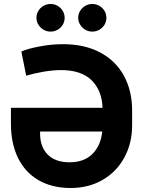

<svg xmlns="http://www.w3.org/2000/svg" viewBox="-20 -940 722 970"><path d="M647.5 -381.8V-307.6Q647.5 -215.8 607.9 -143.6Q568.4 -71.3 497.8 -30.8Q427.2 9.8 336.9 9.8Q243.2 9.8 175.3 -29.3Q107.4 -68.4 71.3 -141.6Q35.2 -214.8 35.2 -315.4V-395.5H498Q495.1 -482.4 443.1 -534.2Q391.1 -585.9 288.1 -585.9Q247.6 -585.9 199.5 -577.6Q151.4 -569.3 112.3 -557.6L87.9 -679.7Q116.2 -692.9 177 -704.8Q237.8 -716.8 297.9 -716.8Q407.7 -716.8 486.6 -674.6Q565.4 -632.3 606.4 -556.6Q647.5 -481 647.5 -381.8ZM332 -120.1Q404.3 -120.1 446.8 -162.1Q489.3 -204.1 496.6 -275.4H182.6V-260.7Q183.6 -196.3 221.9 -158.2Q260.3 -120.1 332 -120.1ZM164.1 -849.6Q164.1 -868.7 173.6 -884.8Q183.1 -900.9 199.7 -910.4Q216.3 -919.9 235.4 -919.9Q254.9 -919.9 271.2 -910.4Q287.6 -900.9 297.1 -884.8Q306.6 -868.7 306.6 -849.6Q306.6 -831.1 297.1 -815.2Q287.6 -799.3 271.2 -789.8Q254.9 -780.3 235.4 -780.3Q216.3 -780.3 200 -789.8Q183.6 -799.3 173.8 -815.4Q164.1 -831.5 164.1 -849.6ZM375 -849.6Q375 -868.7 384.5 -884.8Q394 -900.9 410.6 -910.4Q427.2 -919.9 446.3 -919.9Q465.8 -919.9 482.2 -910.4Q498.5 -900.9 508.1 -884.8Q517.6 -868.7 517.6 -849.6Q517.6 -831.1 508.1 -815.2Q498.5 -799.3 482.2 -789.8Q465.8 -780.3 446.3 -780.3Q427.2 -780.3 410.9 -789.8Q394.5 -799.3 384.8 -815.4Q375 -831.5 375 -849.6Z"/></svg>

Font: Pretendard Std
Style: Bold
Weight: 700
Designer: Base glyphs from Inter by Rasmus Andersson; Hangeul glyphs from Noto Sans CJK(Source Han Sans) by Jang Soo-young and Kan
Foundry: Kil Hyung-jin
Version: Version 1.309